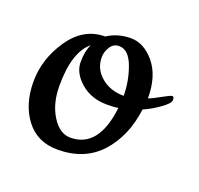

<svg xmlns="http://www.w3.org/2000/svg" viewBox="-68 -713 470 454"><g transform="rotate(20 167.0 -486.5)"><path d="M277 -520Q288 -524 306.5 -534.5Q325 -545 329.5 -545Q334 -545 334 -536.5Q334 -528 313.5 -513.5Q293 -499 274 -491Q265 -421 225 -377Q185 -333 117 -333Q66 -333 37.5 -370.5Q9 -408 9 -465Q9 -522 43.5 -572.5Q78 -623 132 -623Q158 -640 191 -640Q224 -640 250.5 -608Q277 -576 277 -520ZM136 -370Q207 -370 219 -475Q210 -473 191 -473Q151 -473 124.5 -496Q98 -519 98 -546.5Q98 -574 107 -592Q70 -562 70 -477Q70 -432 89.5 -401Q109 -370 136 -370ZM221 -506Q221 -543 208 -578Q195 -613 171 -613Q157 -613 149 -600.5Q141 -588 141 -574Q141 -545 164 -525.5Q187 -506 221 -506Z"/></g></svg>

Font: Cookie
Style: Regular
Weight: 400
Designer: Ania Kruk
Foundry: Ania Kruk
Version: Version 1.004